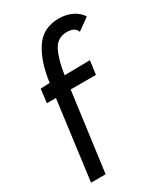

<svg xmlns="http://www.w3.org/2000/svg" viewBox="-186 -822 778 902"><g transform="rotate(-30 203.0 -371.0)"><path d="M178 -498 316 -500 306 -426H169L112 1H33L89 -426H40L49 -500L99 -502Q113 -609 156.5 -676Q200 -743 288 -743Q305 -743 324 -739Q343 -735 354 -729Q368 -724 383.5 -711Q399 -698 406 -685L342 -639Q336 -655 322.5 -662Q309 -669 288 -669Q235 -669 211.5 -621Q188 -573 178 -498Z"/></g></svg>

Font: Bellota Text
Style: Bold Italic
Weight: 700
Italic angle: -7.5°
Designer: Kemie Guaida
Foundry: Kemie Guaida
Version: Version 4.001